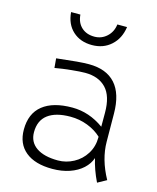

<svg xmlns="http://www.w3.org/2000/svg" viewBox="-108 -771 711 867"><g transform="rotate(15 247.0 -338.0)"><path d="M428.7 19Q402.3 -35.6 391.1 -85.9Q381.8 -58.1 357.7 -35.9Q333.5 -13.7 297.4 -1.2Q261.2 11.2 216.8 11.2Q135.7 11.2 91.6 -24.9Q47.4 -61 47.4 -127.4Q47.4 -202.6 95.7 -241.2Q144 -279.8 233.9 -279.8Q312.5 -279.8 381.8 -230V-294.9Q381.8 -373 346.9 -409.7Q312 -446.3 249 -446.3Q226.6 -446.3 185.3 -442.1Q144 -438 108.9 -431.6L105 -475.6Q164.6 -482.4 198.5 -485.4Q232.4 -488.3 255.4 -488.3Q336.9 -488.3 379.2 -441.4Q421.4 -394.5 421.9 -301.8L422.9 -170.9Q423.3 -89.4 470.2 -3.9ZM381.8 -180.2V-183.1Q355 -208.5 316.9 -223.1Q278.8 -237.8 236.3 -237.8Q168 -237.8 131.3 -210.2Q94.7 -182.6 94.7 -127.9Q94.7 -82 130.6 -57.1Q166.5 -32.2 231.9 -32.2Q270 -32.2 304.7 -50.8Q339.4 -69.3 360.6 -103.3Q381.8 -137.2 381.8 -180.2ZM116.2 -694.8H159.7Q162.6 -657.2 185.8 -636Q209 -614.7 246.1 -614.7Q279.3 -614.7 303.7 -637Q328.1 -659.2 332.5 -694.8H377.9Q370.1 -640.1 334.2 -607.7Q298.3 -575.2 245.1 -575.2Q190.4 -575.2 155.5 -607.2Q120.6 -639.2 116.2 -694.8Z"/></g></svg>

Font: Selawik Light
Style: Regular
Weight: 300
Designer: Aaron Bell
Foundry: Microsoft Corporation
Version: Version 1.01